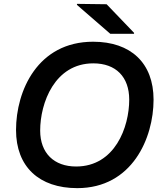

<svg xmlns="http://www.w3.org/2000/svg" viewBox="-20 -960 834 994"><path d="M188 -284C188 -427 263 -632 463 -632C580 -632 649 -562 649 -444C649 -302 575 -98 374 -98C260 -98 188 -167 188 -284ZM63 -287C63 -97 182 14 380 14C664 14 775 -245 775 -444C775 -634 657 -744 462 -744C175 -744 63 -490 63 -287ZM378 -935 551 -785H674V-790L532 -938L379 -940Z"/></svg>

Font: Nacelle SemiBold
Style: Italic
Weight: 600
Italic angle: -12°
Designer: Sora Sagano
Foundry: Sora Sagano
Version: Version 1.000;FEAKit 1.0